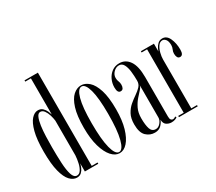

<svg xmlns="http://www.w3.org/2000/svg" viewBox="-136 -1030 1486 1320"><g transform="rotate(-30 606.5 -369.5)"><path d="M142.5 10Q113.5 10 88.2 -16.5Q63 -43 47.8 -102Q32.5 -161 32.5 -259Q32.5 -355.5 48 -414.2Q63.5 -473 87.8 -499.5Q112 -526 139 -526Q162 -526 176.2 -512.2Q190.5 -498.5 198 -481.2Q205.5 -464 208.5 -453V-740H163.5V-750H269.5V-10H316V0H209.5V-65Q207.5 -52 200.2 -34.2Q193 -16.5 179 -3.2Q165 10 142.5 10ZM149.5 -2.5Q168.5 -2.5 181 -21.8Q193.5 -41 200 -70Q206.5 -99 208.5 -128.5V-404Q206 -425.5 198.5 -449.8Q191 -474 178.5 -491.2Q166 -508.5 148.5 -508.5Q131 -508.5 120.8 -485.2Q110.5 -462 105.2 -424Q100 -386 98.5 -342Q97 -298 97 -257Q97 -189.5 100 -131.5Q103 -73.5 114.2 -38Q125.5 -2.5 149.5 -2.5Z M481.5 11Q447 11 418 -21.5Q389 -54 371.2 -115.2Q353.5 -176.5 353.5 -263.5Q353.5 -359 371.8 -416.8Q390 -474.5 419.2 -500.5Q448.5 -526.5 481.5 -526.5Q513.5 -526.5 543 -500.5Q572.5 -474.5 591 -416.8Q609.5 -359 609.5 -263.5Q609.5 -176.5 591.5 -115.2Q573.5 -54 544.5 -21.5Q515.5 11 481.5 11ZM481.5 2Q511 2 528.8 -66.2Q546.5 -134.5 546.5 -263.5Q546.5 -390 528.8 -453.8Q511 -517.5 481.5 -517.5Q451.5 -517.5 433.8 -453.8Q416 -390 416 -263.5Q416 -134.5 433.8 -66.2Q451.5 2 481.5 2Z M761.5 10Q722.5 10 693.8 -17.2Q665 -44.5 665 -110.5Q665 -158.5 682 -190Q699 -221.5 724 -242.8Q749 -264 774 -281Q799 -298 816 -316.2Q833 -334.5 833 -361Q833 -400 828.8 -435.2Q824.5 -470.5 812.2 -492.8Q800 -515 776.5 -515Q752.5 -515 733.2 -495.5Q714 -476 714 -451Q714 -433.5 719.8 -420.8Q725.5 -408 725.5 -392Q725.5 -375.5 719.5 -364.8Q713.5 -354 699 -354Q674 -354 674 -398.5Q674 -431.5 687.8 -460.8Q701.5 -490 726.5 -508.2Q751.5 -526.5 785 -526.5Q834.5 -526.5 863.8 -484Q893 -441.5 893 -355.5V-42Q893 -23 899.2 -15.5Q905.5 -8 913.5 -8Q920 -8 926.5 -11Q933 -14 936 -17L941.5 -8Q936.5 -3 924.2 1.5Q912 6 895.5 6Q874 6 856.2 -6Q838.5 -18 837.5 -48.5Q833 -31.5 814 -10.8Q795 10 761.5 10ZM779 -8Q800 -8 816.5 -28.2Q833 -48.5 833 -68.5V-326.5Q832 -312 816 -295Q800 -278 779.5 -254.5Q759 -231 743.5 -199Q728 -167 728 -122.5Q728 -69 738.2 -38.5Q748.5 -8 779 -8Z M956.5 0V-10H1000V-513.5H956.5V-523.5H1060V-460.5Q1061 -466.5 1068.5 -482.5Q1076 -498.5 1090.5 -512.5Q1105 -526.5 1127 -526.5Q1161.5 -526.5 1179.2 -487.8Q1197 -449 1197 -397.5Q1197 -354 1171 -354Q1157 -354 1151 -365.8Q1145 -377.5 1145 -394.5Q1145 -411 1151.8 -425Q1158.5 -439 1158.5 -455.5Q1158.5 -486 1147.2 -500.5Q1136 -515 1121 -515Q1101 -515 1087.2 -495Q1073.5 -475 1066.8 -447.8Q1060 -420.5 1060 -397.5V-10H1105.5V0Z"/></g></svg>

Font: Imbue 100pt Light
Style: Regular
Weight: 300
Designer: Tyler Finck
Foundry: Etcetera Type Company
Version: Version 1.102; ttfautohint (v1.8.3)